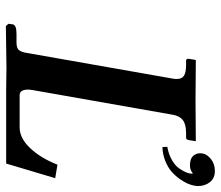

<svg xmlns="http://www.w3.org/2000/svg" viewBox="-69 -682 752 654"><g transform="rotate(90 307.0 -355.0)"><path d="M248 -568.8Q249 -572.8 249 -582Q249 -598.6 237.8 -605.7Q226.6 -612.8 201.2 -612.8H187Q180.2 -612.8 180.2 -621.1L184.1 -645L186 -646Q283.2 -645 323.2 -645L459 -646L460.9 -645L457 -621.1Q455.6 -612.8 448.2 -612.8H433.1Q403.3 -612.8 389.2 -601.8Q375 -590.8 371.1 -568.8L287.1 -91.8Q285.2 -80.1 285.2 -75.2Q285.2 -45.9 304.2 -45.9H414.1Q450.7 -45.9 484.6 -81.8Q518.6 -117.7 541 -174.8L586.9 -167L537.1 0H286.1L209 -1L68.8 1L61 -7.8L63 -22.9Q65.9 -35.2 95.2 -35.2H125Q143.1 -35.2 150.4 -43.2Q157.7 -51.3 161.1 -75.2ZM563 -710.9Q586.9 -710.9 600.3 -694.1Q613.8 -677.2 613.8 -652.8Q613.8 -647.9 611.8 -638.2Q609.9 -628.9 605 -617.4Q600.1 -606 589.4 -590.8Q578.6 -575.7 564.7 -563.5Q550.8 -551.3 528.8 -542.2Q506.8 -533.2 481 -532.2L480 -548.8Q506.8 -553.7 526.1 -565.2Q545.4 -576.7 554.2 -590.1Q563 -603.5 566.4 -611.6Q569.8 -619.6 570.8 -625V-626Q572.3 -631.8 570.8 -636.2Q559.1 -626 543.9 -626Q521.5 -626 511.7 -636.2Q502 -646.5 502 -661.1Q502 -662.6 502.4 -665.5Q502.9 -668.5 502.9 -669.9Q505.4 -684.1 521.7 -697.5Q538.1 -710.9 563 -710.9Z"/></g></svg>

Font: Linux Libertine G
Style: Bold Italic
Weight: 700
Italic angle: -11.5°
Designer: Philipp H. Poll
Foundry: Philipp H. Poll
Version: Version 4.1.0